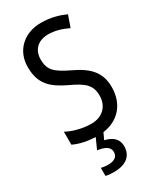

<svg xmlns="http://www.w3.org/2000/svg" viewBox="-238 -800 930 1116"><g transform="rotate(-30 227.0 -242.0)"><path d="M304 138C304 91 272 62 220 51L240 8C346 -6 413 -83 413 -195C413 -293 362 -348 259 -396C166 -441 135 -468 135 -540C135 -602 175 -645 245 -645C289 -645 334 -632 377 -611L404 -688C362 -708 307 -724 244 -724C129 -725 47 -649 48 -538C48 -425 103 -377 199 -331C295 -287 327 -256 327 -187C327 -120 283 -69 204 -69C150 -69 88 -84 42 -109V-22C81 -3 130 8 187 10L155 81C204 88 235 103 235 138C235 168 214 186 169 186C153 186 136 184 123 180V234C135 238 154 240 177 240C258 240 304 204 304 138Z"/></g></svg>

Font: Noto Sans Khmer Condensed
Style: Regular
Weight: 400
Width: 3
Designer: Danh Hong and the Monotype Design Team
Foundry: Monotype Imaging Inc.
Version: Version 2.004